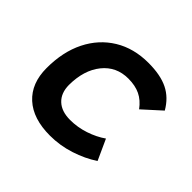

<svg xmlns="http://www.w3.org/2000/svg" viewBox="-132 -684 851 851"><g transform="rotate(45 293.0 -258.5)"><path d="M287.1 -102.5Q333.5 -102.5 378.4 -117.4Q423.3 -132.3 458 -156.7L502 -60.1Q455.1 -28.8 395.3 -9.5Q335.4 9.8 272.9 9.8Q167 9.8 108.9 -43.2Q50.8 -96.2 50.8 -191.9Q50.8 -293.5 88.4 -368.7Q126 -443.8 194.3 -485.6Q262.7 -527.3 354 -527.3Q429.7 -527.3 477.3 -503.9Q524.9 -480.5 554.7 -428.7L470.2 -352.1Q445.8 -385.3 414.8 -400.1Q383.8 -415 340.3 -415Q265.1 -415 219.7 -358.4Q174.3 -301.8 173.8 -208.5Q174.3 -158.2 203.9 -130.4Q233.4 -102.5 287.1 -102.5Z"/></g></svg>

Font: Cascadia Mono NF SemiBold
Style: Italic
Weight: 600
Italic angle: -10°
Monospace: yes
Designer: Aaron Bell
Foundry: Saja Typeworks
Version: Version 2404.023; ttfautohint (v1.8.4)